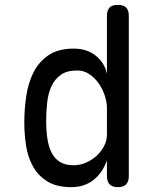

<svg xmlns="http://www.w3.org/2000/svg" viewBox="-20 -760 640 790"><path d="M465 10Q442 10 431 -1.5Q420 -13 420 -36V-100Q411 -75 397.5 -55Q384 -35 366 -20.5Q348 -6 325 2Q302 10 273 10Q212 10 174 -14Q136 -38 115 -76.5Q94 -115 87 -162.5Q80 -210 80 -256Q80 -310 88 -364.5Q96 -419 118 -462.5Q140 -506 180 -533Q220 -560 283 -560Q338 -560 374.5 -530.5Q411 -501 420 -456V-695Q420 -718 431 -729Q442 -740 465 -740Q488 -740 499 -729Q510 -718 510 -695V-36Q510 -13 499 -1.5Q488 10 465 10ZM282 -80Q309 -80 334 -91Q359 -102 378 -119.5Q397 -137 408.5 -159.5Q420 -182 420 -206V-316Q420 -340 411 -367Q402 -394 386 -417Q370 -440 347.5 -455Q325 -470 298 -470Q255 -470 230 -452Q205 -434 191.5 -404.5Q178 -375 174 -337.5Q170 -300 170 -262Q170 -223 175 -189.5Q180 -156 192.5 -131.5Q205 -107 227 -93.5Q249 -80 282 -80Z"/></svg>

Font: Maple Mono NL
Style: Regular
Weight: 400
Monospace: yes
Designer: subframe7536
Version: Version 7.000